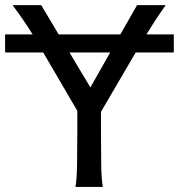

<svg xmlns="http://www.w3.org/2000/svg" viewBox="-20 -733 702 753"><path d="M334.5 -390.1 412.1 -527.3H252.4ZM0 -598.1H107.9Q91.3 -625 72.3 -652.8Q53.2 -680.7 29.3 -712.9H141.6L210 -598.1H452.1L517.6 -712.9H629.9Q605.5 -678.2 587.4 -650.6Q569.3 -623 554.2 -598.1H661.6V-527.3H512.2L376 -294.4V-212.4Q376 -140.1 377 -84.7Q377.9 -29.3 383.3 0H275.9Q281.2 -29.3 282.2 -84.7Q283.2 -140.1 283.2 -212.4V-298.3L149.4 -527.3H0Z"/></svg>

Font: Andika APac
Style: Regular
Weight: 400
Designer: Victor Gaultney, Annie Olsen, Julie Remington, Don Collingsworth, Eric Hays, Becca Hirsbrunner
Foundry: SIL International
Version: Version 5.000